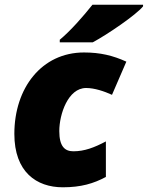

<svg xmlns="http://www.w3.org/2000/svg" viewBox="-20 -786 628 816"><path d="M234 -606H374C436 -639 559 -723 588 -759V-766H373C335 -718 280 -655 234 -617ZM247 10C324 10 378 -6 430 -34V-185C381 -159 339 -143 292 -143C255 -143 232 -164 232 -229C232 -300 269 -412 346 -412C382 -412 423 -398 456 -383L517 -524C460 -550 406 -563 337 -563C157 -563 41 -412 41 -217C41 -55 135 10 247 10Z"/></svg>

Font: Noto Sans UI Black
Style: Italic
Weight: 900
Italic angle: -372°
Designer: Monotype Design Team
Foundry: Monotype Imaging Inc.
Version: Version 1.901